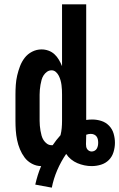

<svg xmlns="http://www.w3.org/2000/svg" viewBox="-20 -755 548 882"><path d="M218 107 142 93Q147 71 153.5 50Q160 29 169 8Q147 8 126.5 -3Q106 -14 93 -31.5Q80 -49 71.5 -69.5Q63 -90 58.5 -112Q54 -134 52.5 -156Q51 -178 51 -200V-320Q51 -342 52.5 -364.5Q54 -387 59 -408.5Q64 -430 72 -451Q80 -472 93.5 -489.5Q107 -507 127.5 -517.5Q148 -528 171 -528Q187 -528 202.5 -522.5Q218 -517 230 -506Q242 -495 250.5 -480.5Q259 -466 265 -451V-735H376V-204Q383 -205 390 -205.5Q397 -206 404 -206Q425 -206 445.5 -199.5Q466 -193 481 -177.5Q496 -162 502 -141Q508 -120 508 -99Q508 -78 501.5 -56.5Q495 -35 480 -20Q465 -5 444 1.5Q423 8 401 8Q384 8 367.5 4.5Q351 1 335.5 -5.5Q320 -12 306.5 -23Q293 -34 284 -48Q260 -13 243 26.5Q226 66 218 107ZM217 -88H222Q230 -100 239 -111.5Q248 -123 258 -134Q262 -150 263.5 -166.5Q265 -183 265 -200V-320Q265 -331 264.5 -342Q264 -353 262.5 -364.5Q261 -376 258 -386.5Q255 -397 250 -407Q245 -417 236.5 -424.5Q228 -432 217 -432Q205 -432 195.5 -425Q186 -418 180 -408.5Q174 -399 171 -388Q168 -377 166 -365.5Q164 -354 163 -342.5Q162 -331 162 -320V-200Q162 -189 163 -177.5Q164 -166 166 -154.5Q168 -143 171 -132Q174 -121 180 -111.5Q186 -102 195.5 -95Q205 -88 217 -88ZM401 -59Q408 -59 414.5 -62.5Q421 -66 424.5 -72Q428 -78 429.5 -85Q431 -92 431 -99Q431 -107 429.5 -114.5Q428 -122 423.5 -128Q419 -134 412 -137Q405 -140 397 -140Q392 -140 386.5 -139Q381 -138 376 -136V-132Q376 -122 375.5 -112.5Q375 -103 375 -93Q375 -87 376 -81Q377 -75 380.5 -70Q384 -65 389.5 -62Q395 -59 401 -59Z"/></svg>

Font: Iosevka SS18
Style: Bold
Weight: 700
Monospace: yes
Designer: Belleve Invis
Foundry: Belleve Invis
Version: Version 25.1.1; ttfautohint (v1.8.4)